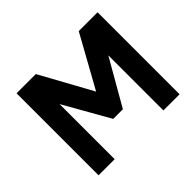

<svg xmlns="http://www.w3.org/2000/svg" viewBox="-146 -897 1119 1119"><g transform="rotate(-45 413.0 -338.0)"><path d="M764.6 0H631.3V-454.1L469.2 -171.9H389.6L229.5 -454.1V0H96.7V-675.8H255.4L431.6 -355L609.4 -675.8H764.6Z"/></g></svg>

Font: Cadman
Style: Bold
Weight: 700
Designer: Paul James MIller
Foundry: High-Logic / Made with FontCreator
Version: Version 2.114;March 28, 2021;FontCreator 13.0.0.2683 64-bit